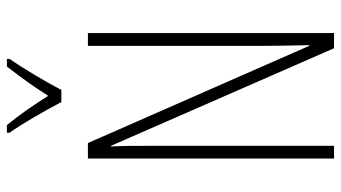

<svg xmlns="http://www.w3.org/2000/svg" viewBox="-236 -753 989 557"><g transform="rotate(-90 258.5 -474.5)"><path d="M241 -791H276C301 -838 336 -898 366 -941V-949H344C310 -905 286 -872 259 -829C233 -871 200 -918 174 -949H152V-941C177 -907 215 -840 241 -791ZM441 0V-714H404V-202C404 -172 405 -120 406 -72H404L122 -714H77V0H114V-526C114 -579 114 -615 112 -647H114L397 0Z"/></g></svg>

Font: Noto Sans Gurmukhi UI ExtraCondensed ExtraLight
Style: Regular
Weight: 200
Width: 2
Designer: Jelle Bosma - Monotype Design Team
Foundry: Monotype Imaging Inc.
Version: Version 2.004